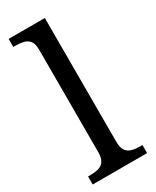

<svg xmlns="http://www.w3.org/2000/svg" viewBox="-197 -814 703 868"><g transform="rotate(-30 155.0 -380.0)"><path d="M13 0V-42H26Q49 -42 67.5 -47Q86 -52 97 -67.5Q108 -83 108 -114V-650Q108 -680 96.5 -694.5Q85 -709 66.5 -713.5Q48 -718 26 -718H13V-760H202V-114Q202 -83 213 -67.5Q224 -52 243 -47Q262 -42 284 -42H297V0Z"/></g></svg>

Font: Noto Serif Malayalam
Style: Regular
Weight: 400
Designer: Indian type Foundry, Jelle Bosma, Monotype Design Team
Foundry: Monotype Imaging Inc.
Version: Version 2.103